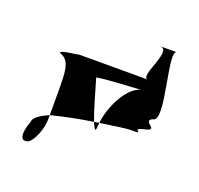

<svg xmlns="http://www.w3.org/2000/svg" viewBox="-91 -794 700 674"><g transform="rotate(20 258.5 -456.5)"><path d="M62 -289C44 -241 48 -210 78 -222C99 -235 117 -286 117 -318V-334C85 -320 62 -305 62 -289ZM79 -550C55 -563 180 -569 127 -569H398C362 -569 449 -694 398 -694H461C425 -694 512 -444 461 -444C425 -426 506 -412 442 -400C394 -388 467 -382 398 -382C386 -382 351 -377 290 -368C295 -426 337 -516 388 -527C360 -525 257 -521 225 -514C237 -473 257 -402 271 -365C218 -357 163 -346 117 -334V-430C116 -490 118 -538 79 -550ZM217 -509V-512C216 -511 216 -510 217 -509ZM271 -365C281 -341 288 -332 288 -352C288 -357 290 -362 290 -368C285 -367 276 -366 271 -365Z"/></g></svg>

Font: bitstorm
Style: suext
Weight: 400
Version: Version 0.2